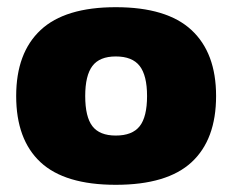

<svg xmlns="http://www.w3.org/2000/svg" viewBox="-20 -504 646 534"><path d="M302 10Q160 10 92.5 -53Q25 -116 25 -237Q25 -357 93 -420.5Q161 -484 302 -484Q444 -484 512.5 -420.5Q581 -357 581 -237Q581 -116 513 -53Q445 10 302 10ZM302 -127Q348 -127 368.5 -153Q389 -179 389 -237Q389 -294 368.5 -320.5Q348 -347 302 -347Q257 -347 237 -320.5Q217 -294 217 -237Q217 -179 237 -153Q257 -127 302 -127Z"/></svg>

Font: Kanit
Style: Bold
Weight: 700
Designer: Katatrad Team
Foundry: CadsonDemak
Version: Version 2.000; ttfautohint (v1.8.3)